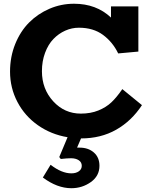

<svg xmlns="http://www.w3.org/2000/svg" viewBox="-20 -720 802 1017"><path d="M731.9 -163.1Q676.8 -79.1 595.5 -33Q514.2 13.2 409.2 13.2L388.2 62H401.9Q447.8 62 477.3 87.9Q506.8 113.8 506.8 158.2Q506.8 211.9 461.2 244.4Q415.5 276.9 357.9 276.9Q282.7 276.9 207 220.2L248 152.8Q306.6 198.2 357.9 198.2Q382.3 198.2 397.7 187.3Q413.1 176.3 413.1 158.2Q413.1 139.2 397 128.7Q380.9 118.2 356 118.2Q335.9 118.2 301.8 122.1L293.9 111.8L337.9 6.8Q250.5 -7.8 180.9 -56.6Q111.3 -105.5 72.3 -179.9Q33.2 -254.4 33.2 -340.8Q33.2 -418.9 60.5 -486.6Q87.9 -554.2 134 -600.6Q180.2 -647 241.9 -673.6Q303.7 -700.2 372.1 -700.2Q490.2 -700.2 567.9 -627V-686H712.9V-446.8L606 -437Q577.1 -497.1 525.6 -535.2Q474.1 -573.2 397.9 -573.2Q360.4 -573.2 325.4 -557.6Q290.5 -542 262.9 -513.4Q235.4 -484.9 218.8 -440.4Q202.1 -396 202.1 -342.8Q202.1 -248.5 262 -183.3Q321.8 -118.2 408.2 -118.2Q460 -118.2 501 -134.8Q542 -151.4 570.3 -178.2Q598.6 -205.1 627.9 -248Z"/></svg>

Font: BioRhyme ExtraBold
Style: Regular
Weight: 800
Designer: Aoife Mooney
Foundry: Aoife Mooney Type
Version: Version 1.500;PS 001.500;hotconv 1.0.88;makeotf.lib2.5.64775